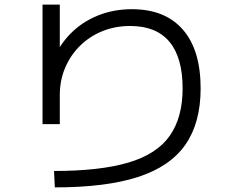

<svg xmlns="http://www.w3.org/2000/svg" viewBox="-20 -779 1040 841"><path d="M216.6 -30.1Q418 -30.1 542.1 -66.8Q666.1 -103.4 723 -183.5Q779.9 -263.7 779.9 -391.8Q779.9 -526.7 722.2 -596Q664.6 -665.2 550.3 -665.2Q485.3 -665.2 429.5 -642.9Q373.8 -620.5 331.8 -579.7Q289.8 -538.9 265.9 -483.4Q241.9 -427.8 241.9 -361.8V-235.4H166.3V-758.7H241.9V-510.8H210.3Q239.2 -581.8 289.8 -632.6Q340.5 -683.5 409 -711.1Q477.6 -738.7 557.5 -738.7Q703.2 -738.7 781 -649.3Q858.8 -559.9 858.8 -391.8Q858.8 -240.4 791.6 -144.6Q724.3 -48.8 583.7 -3.5Q443.1 41.8 220.2 41.8Z"/></svg>

Font: M PLUS 1 Thin
Style: Regular
Weight: 100
Designer: Coji Morishita
Foundry: UNDERFOREST DESIGN
Version: Version 1.001